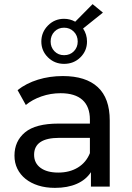

<svg xmlns="http://www.w3.org/2000/svg" viewBox="-20 -903 638 929"><path d="M511 -320V0H420V-70Q396 -33 351.5 -13.5Q307 6 246 6Q201 6 165 -5.5Q129 -17 103.5 -37.5Q78 -58 64 -86.5Q50 -115 50 -150Q50 -220 101 -262.5Q152 -305 263 -305H415V-324Q415 -387 379 -419.5Q343 -452 273 -452Q225 -452 180.5 -436.5Q136 -421 105 -395L65 -467Q107 -500 163.5 -517.5Q220 -535 284 -535Q395 -535 453 -481.5Q511 -428 511 -320ZM415 -162V-236H267Q145 -236 145 -154Q145 -114 176 -91Q207 -68 262 -68Q317 -68 357 -92.5Q397 -117 415 -162ZM382 -765Q401 -737 401 -702Q401 -657 369 -625.5Q337 -594 290 -594Q244 -594 212 -625.5Q180 -657 180 -702Q180 -747 212 -779.5Q244 -812 290 -812Q319 -812 344 -798L428 -883L478 -842ZM356 -702Q356 -731 337 -750Q318 -769 290 -769Q262 -769 243.5 -750Q225 -731 225 -702Q225 -674 243.5 -655Q262 -636 290 -636Q319 -636 337.5 -655Q356 -674 356 -702Z"/></svg>

Font: CMG Sans Medium
Style: Regular
Weight: 500
Designer: Julieta Ulanovsky
Foundry: Julieta Ulanovsky
Version: Version 7.200